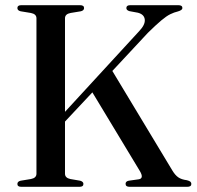

<svg xmlns="http://www.w3.org/2000/svg" viewBox="-20 -720 758 740"><path d="M230.5 -50.5Q230.5 -34.5 251 -30L289 -23.5Q301.5 -20 301.5 -11Q301.5 0 286.5 0H62Q47 0 47 -11Q47 -20.5 59.5 -23.5L99 -30Q120.5 -34 120.5 -50.5V-649.5Q120.5 -666 99 -670L59.5 -676.5Q47 -679.5 47 -689Q47 -700 62 -700H288.5Q304 -700 304 -689Q304 -679.5 291.5 -676.5L252 -670Q230.5 -666 230.5 -649.5V-289L516 -599.5Q540 -624.5 538 -644.5Q536 -664.5 511.5 -671L479 -677Q467 -680.5 467 -689Q467 -700 482 -700H667.5Q683 -700 683 -689Q683 -681 666 -676Q651 -672.5 636.2 -665.2Q621.5 -658 601.5 -641.2Q581.5 -624.5 550 -593.5L413 -446.5L644.5 -62.5Q655 -45 667.2 -36.5Q679.5 -28 700 -25.5Q710.5 -23 714 -19.5Q717.5 -16 717.5 -11Q717.5 0 701.5 0H479.5Q464 0 464 -11.5Q464 -21 476 -23.5L515 -29Q535.5 -32.5 519.5 -60L336 -364L230.5 -251.5Z"/></svg>

Font: Fraunces 72pt
Style: Regular
Weight: 400
Version: Version 1.000;[0bf87f6ff]